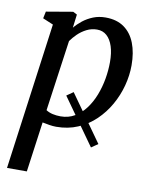

<svg xmlns="http://www.w3.org/2000/svg" viewBox="-90 -635 752 955"><g transform="rotate(10 286.0 -157.0)"><path d="M439 58.1 405.6 81.3 239.8 -151.7 273.2 -174.9ZM12.1 254 113 -487.8 60 -510.1 67.3 -545.1 201.5 -568 221.9 -557.4 213.4 -489.7Q229.3 -509.3 251.9 -527.2Q274.6 -545.1 303.2 -556.6Q331.8 -568 365.7 -568Q422.2 -568 459.4 -541.5Q496.7 -514.9 515.1 -467.3Q533.6 -419.7 533.6 -356Q533.6 -304.9 519.8 -252.8Q506 -200.8 479.3 -153.6Q452.6 -106.5 414.2 -69.6Q375.9 -32.7 326.2 -11.3Q276.6 10 217.1 10Q200.7 10 182.4 7Q164.2 3.9 147.2 0.5L112.2 254ZM155.9 -62.9Q171 -53.1 189.7 -49Q208.5 -44.8 229.4 -44.8Q269.3 -44.8 300.7 -63.5Q332.1 -82.1 355.6 -113.7Q379.1 -145.2 394.6 -185.2Q410 -225.2 417.6 -268.4Q425.1 -311.7 425.1 -352.9Q425.1 -398.9 414.4 -432.2Q403.6 -465.5 383.5 -483.5Q363.4 -501.5 334.6 -501.5Q306.2 -501.5 281.5 -488.9Q256.8 -476.3 237.7 -457.6Q218.6 -438.9 206.2 -420.8Z"/></g></svg>

Font: Merriweather 7pt Light
Style: Italic
Weight: 300
Italic angle: -7.8°
Designer: Eben Sorkin
Foundry: Eben Sorkin
Version: Version 2.200;gftools[0.9.31]